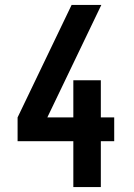

<svg xmlns="http://www.w3.org/2000/svg" viewBox="-20 -755 540 775"><path d="M276 0V-185H51V-281L269 -735H389L171 -281H276V-431H387V-281H441V-185H387V0Z"/></svg>

Font: Iosevka Web
Style: Bold
Weight: 700
Monospace: yes
Designer: Belleve Invis
Foundry: Belleve Invis
Version: Version 28.0.3; ttfautohint (v1.8.3)